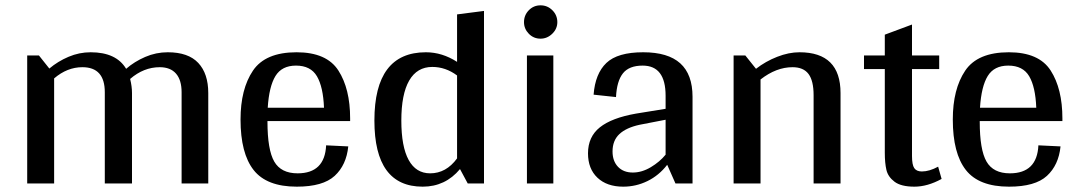

<svg xmlns="http://www.w3.org/2000/svg" viewBox="-20 -688 4049 720"><path d="M761 -339V0H661V-342Q661 -388 640 -412Q619 -436 579 -436Q519 -436 468 -392Q475 -364 475 -339V0H373V-342Q373 -436 289 -436Q232 -436 183 -394V0H82V-480H126L165 -431Q197 -458 237 -475Q277 -492 320 -492Q416 -492 453 -430Q484 -457 524.5 -474.5Q565 -492 609 -492Q686 -492 723.5 -452Q761 -412 761 -339Z M983 -234V-232Q983 -126 1008.5 -82Q1034 -38 1096 -38Q1198 -38 1203 -143L1286 -139Q1279 -69 1235 -28.5Q1191 12 1093 12Q980 12 931 -50.5Q882 -113 882 -240Q882 -354 928.5 -423Q975 -492 1092 -492Q1205 -492 1249 -423.5Q1293 -355 1293 -244V-234ZM984 -284H1195Q1192 -362 1168.5 -402Q1145 -442 1090 -442Q1037 -442 1013 -403Q989 -364 984 -284Z M1795 -647V0H1734L1705 -54Q1650 12 1565 12Q1384 12 1384 -236Q1384 -492 1577 -492Q1638 -492 1694 -456V-634ZM1694 -94V-405Q1651 -437 1601 -437Q1544 -437 1514.5 -386Q1485 -335 1485 -236Q1485 -138 1512.5 -88Q1540 -38 1593 -38Q1653 -38 1694 -94Z M1945 -605Q1945 -631 1963 -649.5Q1981 -668 2007 -668Q2033 -668 2051.5 -649.5Q2070 -631 2070 -605Q2070 -580 2051 -561.5Q2032 -543 2007 -543Q1981 -543 1963 -561.5Q1945 -580 1945 -605ZM2055 0H1956V-480H2055Z M2185 -113Q2185 -175 2229.5 -210.5Q2274 -246 2365 -262L2476 -280V-329Q2476 -442 2390 -442Q2339 -442 2316 -413Q2293 -384 2290 -324L2206 -333Q2212 -412 2254 -452Q2296 -492 2392 -492Q2485 -492 2531 -450.5Q2577 -409 2577 -325V0H2513L2482 -70Q2451 -30 2408 -9Q2365 12 2317 12Q2256 12 2220.5 -21.5Q2185 -55 2185 -113ZM2476 -108V-239L2378 -220Q2328 -209 2302.5 -185Q2277 -161 2277 -120Q2277 -84 2297.5 -62.5Q2318 -41 2353 -41Q2387 -41 2420.5 -61Q2454 -81 2476 -108Z M3132 -339V0H3031V-331Q3031 -385 3012 -410.5Q2993 -436 2952 -436Q2891 -436 2832 -390V0H2731V-480H2775L2815 -430Q2851 -458 2894.5 -475Q2938 -492 2978 -492Q3132 -492 3132 -339Z M3511 -17Q3458 12 3409 12Q3359 12 3334.5 -6.5Q3310 -25 3304 -51Q3298 -77 3298 -115V-429H3220V-480H3298V-558L3400 -596V-480H3502V-429H3400V-103Q3400 -70 3408.5 -57.5Q3417 -45 3437 -45Q3465 -45 3498 -63Z M3654 -234V-232Q3654 -126 3679.5 -82Q3705 -38 3767 -38Q3869 -38 3874 -143L3957 -139Q3950 -69 3906 -28.5Q3862 12 3764 12Q3651 12 3602 -50.5Q3553 -113 3553 -240Q3553 -354 3599.5 -423Q3646 -492 3763 -492Q3876 -492 3920 -423.5Q3964 -355 3964 -244V-234ZM3655 -284H3866Q3863 -362 3839.5 -402Q3816 -442 3761 -442Q3708 -442 3684 -403Q3660 -364 3655 -284Z"/></svg>

Font: Arya
Style: Regular
Weight: 400
Designer: Eduardo Rodriguez Tunni, Modular Infotech
Foundry: Eduardo Rodriguez Tunni, Modular Infotech
Version: Version 1.002